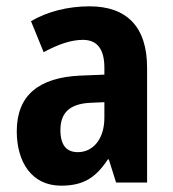

<svg xmlns="http://www.w3.org/2000/svg" viewBox="-20 -577 546 607"><path d="M263 -557C194 -557 129 -540 78 -510L118 -412C164 -437 205 -451 242 -451C287 -451 310 -422 310 -363V-341L234 -338C103 -332 33 -276 33 -162C33 -65 80 10 173 10C245 10 283 -16 321 -73H324L347 0H445V-363C445 -492 381 -557 263 -557ZM266 -252 310 -254V-205C310 -137 274 -96 226 -96C191 -96 171 -117 171 -166C171 -219 199 -249 266 -252Z"/></svg>

Font: Noto Sans Myanmar Condensed
Style: Bold
Weight: 700
Width: 3
Designer: Monotype Design Team
Foundry: Monotype Imaging Inc.
Version: Version 2.107